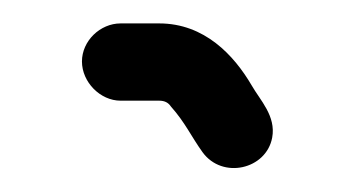

<svg xmlns="http://www.w3.org/2000/svg" viewBox="-20 -133 303 164"><path d="M83 -47H116C120.4 -47 123.7 -45.5 126 -42C138.2 -28.3 143.3 -16.5 153 -3C170 20.4 207.5 11.7 212.5 -15.5C215.9 -33.9 202.1 -47.5 195 -60C179.9 -85.8 154.7 -113 116 -113H83C65.6 -113 50 -98.1 50 -80.5C50 -62.9 65.6 -47 83 -47Z"/></svg>

Font: HoneyBee
Style: Reg
Weight: 400
Foundry: Cannot Into Space Fonts
Version: Version 0.89